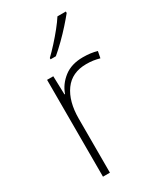

<svg xmlns="http://www.w3.org/2000/svg" viewBox="-193 -889 769 910"><g transform="rotate(-30 191.5 -434.0)"><path d="M290 -589Q312 -589 331 -586.5Q350 -584 367 -579L360 -543Q342 -548 325.5 -550.5Q309 -553 288 -553Q209 -553 168.5 -497Q128 -441 128 -346V-51H90V-581H124L127 -480H130Q146 -526 186.5 -557.5Q227 -589 290 -589ZM329 -809Q312 -788 287.5 -760.5Q263 -733 235 -705.5Q207 -678 182 -657H153V-664Q174 -684 199 -711.5Q224 -739 246.5 -767Q269 -795 283 -817H329Z"/></g></svg>

Font: Noto Sans Tamil UI ExtraLight
Style: Regular
Weight: 200
Designer: Jelle Bosma - Monotype Design Team
Foundry: Monotype Imaging Inc.
Version: Version 2.004; ttfautohint (v1.8.4.7-5d5b)